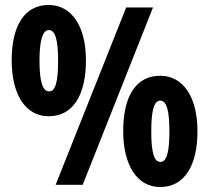

<svg xmlns="http://www.w3.org/2000/svg" viewBox="-20 -744 843 773"><path d="M176 -724C81 -724 27 -644 27 -501C27 -363 83 -276 176 -276C272 -276 326 -358 326 -501C326 -639 268 -724 176 -724ZM596 -714H488L204 0H313ZM177 -623C202 -623 214 -584 214 -500C214 -414 203 -376 178 -376C152 -376 139 -415 139 -500C139 -583 152 -623 177 -623ZM625 -439C530 -439 476 -361 476 -216C476 -79 532 9 625 9C720 9 775 -73 775 -216C775 -354 717 -439 625 -439ZM625 -339C653 -339 662 -291 662 -215C662 -139 653 -92 626 -92C600 -92 589 -131 589 -215C589 -298 600 -339 625 -339Z"/></svg>

Font: Noto Sans Myanmar ExtraCondensed ExtraBold
Style: Regular
Weight: 800
Width: 2
Designer: Monotype Design Team
Foundry: Monotype Imaging Inc.
Version: Version 2.107